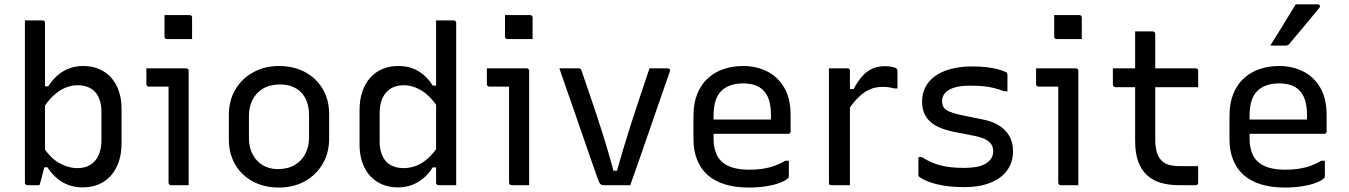

<svg xmlns="http://www.w3.org/2000/svg" viewBox="-20 -843 6140 874"><path d="M159.5 0Q152 0 142.1 0Q132.2 0 122 0Q111.9 0 104.4 0Q101.4 0 98.9 -1.5Q96.4 -3 94.9 -5Q93.4 -7 93.4 -11Q93.4 -88.5 93.4 -165.7Q93.4 -242.9 93.4 -320.5Q93.4 -398 93.4 -475.2Q93.4 -552.4 93.4 -629.9Q93.4 -660.5 93.4 -690.5Q93.4 -720.6 93.4 -750Q103.8 -750 113.8 -750Q123.8 -750 133.6 -750Q143.5 -750 153.5 -750Q163.5 -750 173.9 -750Q177.9 -750 179.9 -748.5Q181.9 -747 183.4 -745Q184.9 -743 184.9 -739Q184.9 -657.8 184.9 -577.3Q184.9 -496.7 184.9 -416.3Q184.9 -335.9 184.9 -255.3Q184.9 -174.8 184.9 -93.6Q184.9 -93.6 182.4 -83.9Q179.8 -74.1 176.2 -60.5Q172.5 -46.8 169.1 -32.6Q165.6 -18.5 162.6 -9.2Q159.5 0 159.5 0ZM162 -81.7 169.9 -184Q206.3 -125.5 248.3 -101.6Q290.3 -77.7 332.8 -77.7Q366.6 -77.7 390.9 -92.3Q415.1 -107 428.5 -135.7Q441.8 -164.5 441.8 -205.5V-333Q441.8 -364.5 433.8 -388.1Q425.8 -411.7 410.8 -426.7Q396.9 -440.5 377.3 -447.8Q357.7 -455 332.8 -455Q304.4 -455 276.3 -443.1Q248.1 -431.3 221.8 -406.4Q195.6 -381.5 171.6 -342.1V-449.9H199.4Q218.5 -479.5 242.2 -500.1Q265.8 -520.6 295.2 -531.6Q324.5 -542.6 359.2 -542.6Q397.8 -542.6 429.8 -529.3Q461.9 -516.1 484.9 -490.8Q508 -465.5 520.6 -429.5Q533.3 -393.5 533.3 -347.5V-191Q533.3 -143.9 520.6 -106.7Q508 -69.5 484.6 -43.3Q461.3 -17.2 428.9 -3.6Q396.6 10 356.8 10Q323.3 10 294 -0.1Q264.6 -10.2 240.2 -30.7Q215.8 -51.1 195.5 -81.7Z M747.2 -11Q747.2 -48.5 747.2 -92.1Q747.2 -135.6 747.2 -182.6Q747.2 -229.6 747.2 -276.6Q747.2 -323.6 747.2 -367.4Q747.2 -411.3 747.2 -448.7H733.4Q724.9 -448.7 715.6 -448.7Q706.2 -448.7 696.2 -448.7Q686.1 -448.7 676.4 -448.7Q666.6 -448.7 657.3 -448.7Q652.9 -448.7 649.6 -452Q646.3 -455.3 646.3 -459.7Q646.3 -477.4 646.3 -495.8Q646.3 -514.1 646.3 -531.8Q662.7 -531.8 681.4 -531.8Q700.1 -531.8 720 -531.8Q740 -531.8 759 -531.8Q778 -531.8 795.7 -531.8Q813.3 -531.8 827.7 -531.8Q831.1 -531.8 833.4 -530.3Q835.7 -528.8 837.2 -526.5Q838.7 -524.2 838.7 -520.8Q838.7 -470.1 838.7 -415.8Q838.7 -361.5 838.7 -306.4Q838.7 -251.3 838.7 -197.2Q838.7 -143.1 838.7 -92Q838.7 -77.1 838.7 -61.8Q838.7 -46.5 838.7 -31.2Q838.7 -15.8 838.7 0Q817.5 0 798.6 0Q779.8 0 758.2 0Q753.8 0 750.5 -3.3Q747.2 -6.6 747.2 -11ZM728.8 -774.3Q742.8 -774.3 757.1 -774.3Q771.4 -774.3 786.1 -774.3Q800.8 -774.3 815.1 -774.3Q829.4 -774.3 843.4 -774.3Q848.4 -774.3 851.4 -771.3Q854.4 -768.3 854.4 -763.3V-665.2Q840.4 -665.2 826.1 -665.2Q811.8 -665.2 797.1 -665.2Q782.4 -665.2 768.1 -665.2Q753.8 -665.2 739.8 -665.2Q734.8 -665.2 731.8 -668.2Q728.8 -671.2 728.8 -676.2Z M1250 -542.6Q1301.5 -542.6 1343.3 -526.5Q1385.1 -510.4 1415.4 -481.1Q1445.8 -451.9 1462 -412Q1478.3 -372.2 1478.3 -324.3V-212.8Q1478.3 -146.7 1448.4 -96.3Q1418.6 -45.8 1366.9 -17.5Q1315.2 10.8 1250 10.8Q1198.5 10.8 1156.5 -5.3Q1114.5 -21.4 1084.4 -50.7Q1054.2 -79.9 1038 -119.8Q1021.7 -159.6 1021.7 -207.5V-319Q1021.7 -385.7 1051.6 -435.8Q1081.4 -486 1133.3 -514.3Q1185.2 -542.6 1250 -542.6ZM1255.3 -458.5Q1209.1 -458.5 1177.6 -439.8Q1146.2 -421.1 1129.7 -389.1Q1113.2 -357.1 1113.2 -316.1V-214.5Q1113.2 -182.1 1123.4 -155.4Q1133.7 -128.7 1151.9 -110Q1168.6 -92.7 1192.4 -83Q1216.3 -73.3 1244.7 -73.3Q1290.9 -73.3 1322.7 -92.6Q1354.4 -111.9 1370.6 -144.2Q1386.8 -176.4 1386.8 -215.7V-317.3Q1386.8 -352.1 1377.3 -378.8Q1367.8 -405.6 1349.5 -423.8Q1332.8 -440.5 1309 -449.5Q1285.1 -458.5 1255.3 -458.5Z M1793.2 -542.6Q1828.9 -542.6 1857.2 -532.1Q1885.4 -521.6 1908.6 -502Q1931.7 -482.3 1949.8 -453.4H1980.1V-344.4Q1943.7 -401.7 1902.6 -428.4Q1861.5 -455 1817.2 -455Q1783.8 -455 1759.3 -440.3Q1734.9 -425.7 1721.5 -397.2Q1708.2 -368.7 1708.2 -327.1V-199.6Q1708.2 -168.1 1716.5 -144.5Q1724.8 -121 1739.2 -106Q1753.1 -92.1 1773 -84.9Q1792.9 -77.7 1817.2 -77.7Q1846.4 -77.7 1874.4 -88.3Q1902.3 -98.9 1929.1 -123Q1955.8 -147.2 1980.1 -186.4V-81.1H1949.8Q1931.9 -52.3 1907.8 -32Q1883.8 -11.6 1854.6 -0.8Q1825.5 10 1790.8 10Q1752.6 10 1720.4 -3.3Q1688.1 -16.6 1665.1 -41.9Q1642 -67.2 1629.4 -103.2Q1616.7 -139.2 1616.7 -185.2V-341.6Q1616.7 -388.8 1629.4 -426Q1642 -463.1 1665.4 -489.3Q1688.7 -515.5 1721.3 -529.1Q1753.8 -542.6 1793.2 -542.6ZM2045.6 -750Q2049.6 -750 2051.6 -748.5Q2053.6 -747 2055.1 -745Q2056.6 -743 2056.6 -739Q2056.6 -661.9 2056.6 -582.1Q2056.6 -502.2 2056.6 -422.9Q2056.6 -343.7 2056.6 -267.2Q2056.6 -190.8 2056.6 -120.3Q2056.6 -85.7 2056.6 -55.4Q2056.6 -25.1 2056.6 0Q2046.6 0 2036.4 0Q2026.2 0 2016.4 0Q2006.5 0 1996.3 0Q1986.1 0 1976.1 0Q1973.1 0 1970.6 -1.5Q1968.1 -3 1966.6 -5Q1965.1 -7 1965.1 -11Q1965.1 -91 1965.1 -171Q1965.1 -251 1965.1 -330.5Q1965.1 -410 1965.1 -490Q1965.1 -570 1965.1 -650Q1965.1 -674.4 1965.1 -699.4Q1965.1 -724.4 1965.1 -750Q1975.1 -750 1985.3 -750Q1995.5 -750 2005.4 -750Q2015.2 -750 2025.4 -750Q2035.6 -750 2045.6 -750Z M2297.2 -11Q2297.2 -48.5 2297.2 -92.1Q2297.2 -135.6 2297.2 -182.6Q2297.2 -229.6 2297.2 -276.6Q2297.2 -323.6 2297.2 -367.4Q2297.2 -411.3 2297.2 -448.7H2283.4Q2274.9 -448.7 2265.6 -448.7Q2256.2 -448.7 2246.2 -448.7Q2236.1 -448.7 2226.4 -448.7Q2216.6 -448.7 2207.3 -448.7Q2202.9 -448.7 2199.6 -452Q2196.3 -455.3 2196.3 -459.7Q2196.3 -477.4 2196.3 -495.8Q2196.3 -514.1 2196.3 -531.8Q2212.7 -531.8 2231.4 -531.8Q2250.1 -531.8 2270 -531.8Q2290 -531.8 2309 -531.8Q2328 -531.8 2345.7 -531.8Q2363.3 -531.8 2377.7 -531.8Q2381.1 -531.8 2383.4 -530.3Q2385.7 -528.8 2387.2 -526.5Q2388.7 -524.2 2388.7 -520.8Q2388.7 -470.1 2388.7 -415.8Q2388.7 -361.5 2388.7 -306.4Q2388.7 -251.3 2388.7 -197.2Q2388.7 -143.1 2388.7 -92Q2388.7 -77.1 2388.7 -61.8Q2388.7 -46.5 2388.7 -31.2Q2388.7 -15.8 2388.7 0Q2367.5 0 2348.6 0Q2329.8 0 2308.2 0Q2303.8 0 2300.5 -3.3Q2297.2 -6.6 2297.2 -11ZM2278.8 -774.3Q2292.8 -774.3 2307.1 -774.3Q2321.4 -774.3 2336.1 -774.3Q2350.8 -774.3 2365.1 -774.3Q2379.4 -774.3 2393.4 -774.3Q2398.4 -774.3 2401.4 -771.3Q2404.4 -768.3 2404.4 -763.3V-665.2Q2390.4 -665.2 2376.1 -665.2Q2361.8 -665.2 2347.1 -665.2Q2332.4 -665.2 2318.1 -665.2Q2303.8 -665.2 2289.8 -665.2Q2284.8 -665.2 2281.8 -668.2Q2278.8 -671.2 2278.8 -676.2Z M2615.6 -531.8Q2618.9 -531.8 2621 -530.7Q2623.1 -529.6 2624.7 -527.5Q2626.3 -525.5 2627.3 -521.2Q2651.1 -451.7 2675.2 -381.1Q2699.3 -310.4 2723.8 -233.1Q2748.4 -155.7 2772.6 -65.9H2788.5Q2803.8 -119.3 2818.5 -169Q2833.3 -218.8 2848.3 -265.5Q2863.4 -312.2 2878 -356.9Q2892.5 -401.6 2907.4 -445.1Q2922.2 -488.5 2936.5 -531.8Q2957.4 -531.8 2978.4 -531.8Q2999.4 -531.8 3019.7 -531.8Q3024 -531.8 3026.4 -529.9Q3028.8 -528 3030 -524.9Q3031.2 -521.9 3029.2 -517.5Q3006.7 -453.1 2984.2 -388.4Q2961.7 -323.7 2939.4 -258.7Q2917.1 -193.8 2894.6 -129.4Q2872.1 -65 2849 0Q2817.5 0 2786.8 0Q2756 0 2729.5 0Q2722.6 0 2717.7 -2.1Q2712.9 -4.2 2709.3 -10Q2705.8 -15.8 2701.5 -27.8Q2685 -75.3 2667.7 -124.3Q2650.4 -173.4 2633.2 -223.7Q2616 -274 2598.1 -325.3Q2580.1 -376.6 2562.2 -428.2Q2544.3 -479.8 2526.4 -531.8Q2548.7 -531.8 2571 -531.8Q2593.2 -531.8 2615.6 -531.8Z M3362.6 -542.6Q3422.5 -542.6 3471.4 -518.3Q3520.4 -494 3549.6 -444.6Q3578.9 -395.2 3578.9 -318.3V-244.6Q3578.9 -241.6 3577.6 -239.1Q3576.3 -236.6 3574.1 -235.3Q3571.9 -234 3568.3 -234H3308.5Q3292.1 -234 3275.3 -234Q3258.4 -234 3242 -234H3212.2L3199.4 -298.8H3489.5Q3489.5 -304 3489.5 -308.9Q3489.5 -313.7 3489.5 -318.9Q3489.5 -358.5 3480.7 -386.8Q3471.9 -415.1 3453.8 -432.6Q3438 -448.4 3415.1 -455.8Q3392.2 -463.3 3362.6 -463.3Q3298.3 -463.3 3263.2 -428.8Q3228.2 -394.4 3228.2 -315.9V-211.2Q3228.2 -189.1 3232.2 -170.4Q3236.1 -151.7 3243.5 -136.6Q3251 -121.6 3262.1 -110.5Q3282.3 -90.2 3314.4 -80.4Q3346.5 -70.6 3390.2 -70.6Q3426.2 -70.6 3454 -75Q3481.7 -79.4 3506.5 -88.4Q3531.2 -97.4 3555.6 -111.4H3570.9Q3570.9 -92.8 3570.9 -74.8Q3570.9 -56.8 3570.9 -40.1Q3570.9 -38.1 3570.2 -36.1Q3569.5 -34.1 3567.5 -32.1Q3555.2 -19.9 3528.1 -10Q3501 -0.2 3464.9 5.3Q3428.8 10.8 3389.2 10.8Q3327.5 10.8 3279.9 -3.8Q3232.4 -18.4 3200.7 -46.7Q3169.1 -75.1 3152.9 -116.3Q3136.7 -157.5 3136.7 -210.8V-314.8Q3136.7 -373.3 3154.2 -416.2Q3171.6 -459 3202.9 -487.2Q3234.2 -515.5 3275.3 -529.1Q3316.4 -542.6 3362.6 -542.6Z M3832.6 -437.6H3865.6Q3885.7 -475.3 3907 -498.2Q3928.2 -521.1 3953.3 -531.5Q3978.4 -541.8 4008.3 -541.8Q4025.6 -541.8 4037.7 -539.4Q4049.7 -537 4057.4 -533.4Q4062.1 -531 4063.7 -527.6Q4065.3 -524.2 4065.3 -518.5Q4065.3 -508.7 4065.3 -498.8Q4065.3 -488.9 4065.3 -479.5Q4065.3 -470.1 4065.3 -460.2Q4065.3 -450.3 4065.3 -440.5H4050Q4039.4 -443.5 4027 -445.5Q4014.7 -447.5 3997.9 -447.5Q3965.6 -447.5 3938.7 -435.8Q3911.8 -424.1 3886.3 -398.5Q3860.7 -373 3832.6 -331ZM3849 0Q3835.2 0 3821 0Q3806.8 0 3792.8 0Q3778.9 0 3764.4 0Q3761.4 0 3759.4 -0.5Q3757.4 -1 3755.9 -2.5Q3754.4 -4 3753.9 -6Q3753.4 -8 3753.4 -11Q3753.4 -31.8 3753.4 -67.7Q3753.4 -103.7 3753.4 -149.3Q3753.4 -194.8 3753.4 -244.3Q3753.4 -293.7 3753.4 -342.3Q3753.4 -390.8 3753.4 -432.6Q3753.4 -464.9 3753.4 -490.5Q3753.4 -516.1 3753.4 -531.8Q3769.1 -531.8 3783.5 -531.8Q3797.9 -531.8 3811.6 -531.8Q3825.4 -531.8 3838 -531.8Q3842 -531.8 3844 -530.3Q3846 -528.8 3847.5 -526.8Q3849 -524.8 3849 -520.8Q3849 -495.3 3849 -451.1Q3849 -406.9 3849 -351.1Q3849 -295.4 3849 -233.9Q3849 -172.5 3849 -112.1Q3849 -51.8 3849 0Z M4366.8 -78.8Q4439.2 -78.8 4470.2 -100.1Q4501.2 -121.3 4501.2 -153.6Q4501.2 -172 4492.9 -185.3Q4484.6 -198.7 4466.2 -208.3Q4447.7 -217.9 4416.5 -224.4L4318.4 -243.6Q4268.6 -254.2 4237.5 -272.4Q4206.4 -290.6 4191.8 -317.6Q4177.3 -344.6 4177.3 -380.9Q4177.3 -416.1 4191.9 -445.2Q4206.5 -474.3 4235.4 -495.8Q4264.3 -517.2 4307.3 -528.9Q4350.3 -540.6 4406.6 -540.6Q4443.5 -540.6 4471.5 -537.2Q4499.4 -533.7 4520.2 -528.2Q4540.9 -522.6 4554.2 -517Q4559.9 -515 4562.2 -512.8Q4564.5 -510.6 4565.3 -507.6Q4566 -504.5 4566 -499.5Q4566 -484.2 4566 -465.1Q4566 -446 4566 -427.7H4550.6Q4526.6 -437 4503.1 -442.7Q4479.7 -448.4 4453.7 -450.7Q4427.7 -453 4395.1 -453Q4350.1 -453 4322 -443.7Q4293.9 -434.4 4281.2 -418.7Q4268.4 -402.9 4268.4 -383.5Q4268.4 -366.9 4275.2 -355.2Q4282.1 -343.6 4300.6 -335.5Q4319.1 -327.4 4352.7 -319.7L4452.2 -299.5Q4496.3 -291.2 4527.2 -272Q4558.1 -252.7 4574.8 -223.7Q4591.4 -194.6 4591.4 -154.4Q4591.4 -104.7 4564.8 -67.8Q4538.2 -30.9 4488.3 -11Q4438.4 8.8 4368.2 8.8Q4332.2 8.8 4301.5 5.4Q4270.9 1.9 4245.6 -4.1Q4220.3 -10.2 4200.5 -18.4Q4180.8 -26.6 4166.9 -36.1Q4163.5 -38.6 4162 -40.7Q4160.6 -42.8 4160.6 -48.3Q4160.6 -65.1 4160.6 -86.8Q4160.6 -108.6 4160.6 -128.1H4175.9Q4197 -114.5 4218 -105.2Q4238.9 -95.9 4261.8 -90Q4284.6 -84.2 4310.5 -81.5Q4336.4 -78.8 4366.8 -78.8Z M4797.2 -11Q4797.2 -48.5 4797.2 -92.1Q4797.2 -135.6 4797.2 -182.6Q4797.2 -229.6 4797.2 -276.6Q4797.2 -323.6 4797.2 -367.4Q4797.2 -411.3 4797.2 -448.7H4783.4Q4774.9 -448.7 4765.6 -448.7Q4756.2 -448.7 4746.2 -448.7Q4736.1 -448.7 4726.4 -448.7Q4716.6 -448.7 4707.3 -448.7Q4702.9 -448.7 4699.6 -452Q4696.3 -455.3 4696.3 -459.7Q4696.3 -477.4 4696.3 -495.8Q4696.3 -514.1 4696.3 -531.8Q4712.7 -531.8 4731.4 -531.8Q4750.1 -531.8 4770 -531.8Q4790 -531.8 4809 -531.8Q4828 -531.8 4845.7 -531.8Q4863.3 -531.8 4877.7 -531.8Q4881.1 -531.8 4883.4 -530.3Q4885.7 -528.8 4887.2 -526.5Q4888.7 -524.2 4888.7 -520.8Q4888.7 -470.1 4888.7 -415.8Q4888.7 -361.5 4888.7 -306.4Q4888.7 -251.3 4888.7 -197.2Q4888.7 -143.1 4888.7 -92Q4888.7 -77.1 4888.7 -61.8Q4888.7 -46.5 4888.7 -31.2Q4888.7 -15.8 4888.7 0Q4867.5 0 4848.6 0Q4829.8 0 4808.2 0Q4803.8 0 4800.5 -3.3Q4797.2 -6.6 4797.2 -11ZM4778.8 -774.3Q4792.8 -774.3 4807.1 -774.3Q4821.4 -774.3 4836.1 -774.3Q4850.8 -774.3 4865.1 -774.3Q4879.4 -774.3 4893.4 -774.3Q4898.4 -774.3 4901.4 -771.3Q4904.4 -768.3 4904.4 -763.3V-665.2Q4890.4 -665.2 4876.1 -665.2Q4861.8 -665.2 4847.1 -665.2Q4832.4 -665.2 4818.1 -665.2Q4803.8 -665.2 4789.8 -665.2Q4784.8 -665.2 4781.8 -668.2Q4778.8 -671.2 4778.8 -676.2Z M5045.9 -531.8H5423Q5428.1 -531.8 5431.1 -528.8Q5434.1 -525.8 5434.1 -520.8Q5434.1 -507.8 5434.1 -495.7Q5434.1 -483.7 5434.1 -471.8Q5434.1 -459.9 5434.1 -446.2H5057Q5055 -446.2 5053 -447.2Q5050.9 -448.2 5049.4 -449.7Q5047.9 -451.2 5046.9 -453.2Q5045.9 -455.2 5045.9 -457.2Q5045.9 -470.9 5045.9 -482.8Q5045.9 -494.7 5045.9 -506.7Q5045.9 -518.8 5045.9 -531.8ZM5434.1 -86.8Q5434.1 -67.9 5434.1 -48.9Q5434.1 -30 5434.1 -11Q5434.1 -5.8 5431.4 -2.9Q5428.7 0 5423.1 0Q5413.7 0 5404.3 0Q5394.9 0 5385.4 0Q5376 0 5366.7 0Q5357.4 0 5347.5 0Q5299.2 0 5262 -11.5Q5224.7 -23.1 5199.1 -47.5Q5173.5 -72 5160.3 -110.2Q5147.2 -148.4 5147.2 -201.9Q5147.2 -251 5147.2 -300Q5147.2 -349.1 5147.2 -398.2Q5147.2 -447.3 5147.2 -496.5Q5147.2 -545.7 5147.2 -595.4Q5147.2 -621.7 5147.2 -647.8Q5147.2 -673.8 5147.2 -700Q5167.6 -700 5187.6 -700Q5207.7 -700 5227.7 -700Q5230.7 -700 5233.2 -698.5Q5235.7 -697 5237.2 -694.5Q5238.7 -692 5238.7 -689Q5238.7 -628.9 5238.7 -569.3Q5238.7 -509.8 5238.7 -449.7Q5238.7 -389.6 5238.7 -330Q5238.7 -270.4 5238.7 -210.4Q5238.7 -174.2 5245.9 -150.1Q5253 -126.1 5268.3 -111.2Q5281.8 -97.9 5302.3 -92.4Q5322.9 -86.8 5351.9 -86.8Q5363.6 -86.8 5375.1 -86.8Q5386.7 -86.8 5398 -86.8Q5409.4 -86.8 5420.8 -86.8Z M5802.6 -542.6Q5862.5 -542.6 5911.4 -518.3Q5960.4 -494 5989.6 -444.6Q6018.9 -395.2 6018.9 -318.3V-244.6Q6018.9 -241.6 6017.6 -239.1Q6016.3 -236.6 6014.1 -235.3Q6011.9 -234 6008.3 -234H5748.5Q5732.1 -234 5715.3 -234Q5698.4 -234 5682 -234H5652.2L5639.4 -298.8H5929.5Q5929.5 -304 5929.5 -308.9Q5929.5 -313.7 5929.5 -318.9Q5929.5 -358.5 5920.7 -386.8Q5911.9 -415.1 5893.8 -432.6Q5878 -448.4 5855.1 -455.8Q5832.2 -463.3 5802.6 -463.3Q5738.3 -463.3 5703.2 -428.8Q5668.2 -394.4 5668.2 -315.9V-211.2Q5668.2 -189.1 5672.2 -170.4Q5676.1 -151.7 5683.5 -136.6Q5691 -121.6 5702.1 -110.5Q5722.3 -90.2 5754.4 -80.4Q5786.5 -70.6 5830.2 -70.6Q5866.2 -70.6 5894 -75Q5921.7 -79.4 5946.5 -88.4Q5971.2 -97.4 5995.6 -111.4H6010.9Q6010.9 -92.8 6010.9 -74.8Q6010.9 -56.8 6010.9 -40.1Q6010.9 -38.1 6010.2 -36.1Q6009.5 -34.1 6007.5 -32.1Q5995.2 -19.9 5968.1 -10Q5941 -0.2 5904.9 5.3Q5868.8 10.8 5829.2 10.8Q5767.5 10.8 5719.9 -3.8Q5672.4 -18.4 5640.7 -46.7Q5609.1 -75.1 5592.9 -116.3Q5576.7 -157.5 5576.7 -210.8V-314.8Q5576.7 -373.3 5594.2 -416.2Q5611.6 -459 5642.9 -487.2Q5674.2 -515.5 5715.3 -529.1Q5756.4 -542.6 5802.6 -542.6ZM5878.4 -823.4Q5907.8 -823.4 5929.6 -823.4Q5951.3 -823.4 5978.6 -823.4Q5985.7 -823.4 5987.9 -817.8Q5990 -812.2 5985 -806.6Q5961.2 -777.5 5940.8 -752.8Q5920.4 -728.2 5899.1 -702.9Q5877.7 -677.6 5849.4 -643.4Q5847.4 -640.4 5842.9 -637.9Q5838.4 -635.4 5832.4 -635.4Q5813.3 -635.4 5796.5 -635.4Q5779.7 -635.4 5762.4 -635.4Q5781.6 -665.8 5800.8 -697.1Q5820.1 -728.4 5839.6 -760.2Q5859.2 -792 5878.4 -823.4Z"/></svg>

Font: Recursive Sans Linear Light
Style: Regular
Weight: 300
Version: Version 1.085